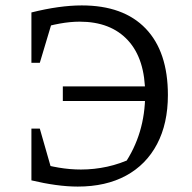

<svg xmlns="http://www.w3.org/2000/svg" viewBox="-20 -681 708 709"><path d="M267 8Q229 8 185.5 2Q142 -4 96 -15L114 -81Q156 -69 197 -62Q238 -55 279 -55Q328 -55 376 -65.5Q424 -76 470 -98L438 -73Q477 -130 496.5 -195Q516 -260 516 -333Q516 -463 452.5 -532Q389 -601 274 -601Q240 -601 201 -594Q162 -587 117 -573L96 -635Q200 -661 282 -661Q436 -661 518 -575.5Q600 -490 600 -330Q600 -225 560 -149Q520 -73 445.5 -32.5Q371 8 267 8ZM182 -14 96 -15V-206H127ZM96 -449V-635L183 -636L127 -449ZM212 -308V-362H561V-308Z"/></svg>

Font: Piazzolla 24pt
Style: Regular
Weight: 400
Designer: Juan Pablo del Peral
Foundry: Huerta Tipografica
Version: Version 2.005